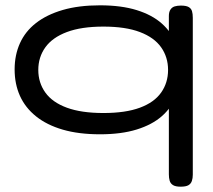

<svg xmlns="http://www.w3.org/2000/svg" viewBox="-20 -495 801 722"><path d="M356 10Q276 10 216 -7.5Q156 -25 115.5 -57.5Q75 -90 55 -134.5Q35 -179 35 -234Q35 -288 55 -332.5Q75 -377 115.5 -408.5Q156 -440 216 -457.5Q276 -475 356 -475Q436 -475 494 -457Q552 -439 588.5 -406.5Q625 -374 642.5 -330Q660 -286 660 -234Q660 -180 642.5 -135Q625 -90 588.5 -58Q552 -26 494 -8Q436 10 356 10ZM369 -70Q452 -70 506 -90Q560 -110 586 -147Q612 -184 612 -232Q612 -280 586 -317Q560 -354 506 -374.5Q452 -395 369 -395Q286 -395 231.5 -374.5Q177 -354 150.5 -317Q124 -280 124 -232Q124 -184 150.5 -147Q177 -110 231.5 -90Q286 -70 369 -70ZM659 207Q640 207 630.5 201Q621 195 618 184.5Q615 174 615 161V-435Q615 -450 621 -459Q627 -468 637 -471Q647 -474 660 -474Q680 -474 689.5 -468.5Q699 -463 702 -453Q705 -443 705 -428V162Q705 175 701.5 185.5Q698 196 688.5 201.5Q679 207 659 207Z"/></svg>

Font: Fredoka Expanded
Style: Regular
Weight: 400
Width: 7
Designer: Ben Nathan
Foundry: Milena B. Brandão, Ben Nathan
Version: Version 2.001